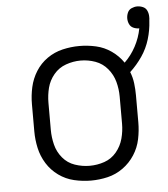

<svg xmlns="http://www.w3.org/2000/svg" viewBox="-50 -723 681 776"><g transform="rotate(-5 290.0 -334.5)"><path d="M288 8Q323 8 356.5 0Q390 -8 418.5 -28.5Q447 -49 466 -78.5Q485 -108 492 -142Q499 -176 499 -210V-320Q499 -344 496 -368.5Q493 -393 484 -415Q512 -441 533.5 -472.5Q555 -504 566 -540.5Q577 -577 579 -614V-615Q580 -620 580 -624Q580 -628 580 -632Q580 -644 575 -655.5Q570 -667 558.5 -672Q547 -677 535 -677Q524 -677 512.5 -672Q501 -667 496 -655.5Q491 -644 491 -632Q491 -620 496 -609Q501 -598 512 -593Q523 -588 535 -588H536Q529 -550 510.5 -515.5Q492 -481 465 -455Q446 -483 417.5 -503Q389 -523 355.5 -530.5Q322 -538 288 -538Q254 -538 220 -530Q186 -522 157.5 -502Q129 -482 110.5 -452.5Q92 -423 84.5 -389Q77 -355 77 -320V-210Q77 -176 84.5 -142Q92 -108 110.5 -78.5Q129 -49 157.5 -28.5Q186 -8 220 0Q254 8 288 8ZM288 -52Q258 -52 228.5 -62Q199 -72 179 -96Q159 -120 151.5 -150Q144 -180 144 -210V-320Q144 -351 151.5 -380.5Q159 -410 179 -434Q199 -458 228.5 -468.5Q258 -479 288 -479Q319 -479 348 -468.5Q377 -458 397 -434Q417 -410 425 -380.5Q433 -351 433 -320V-210Q433 -180 425 -150Q417 -120 397 -96Q377 -72 348 -62Q319 -52 288 -52Z"/></g></svg>

Font: Iosevka Sparkle Light
Style: Regular
Weight: 300
Designer: Belleve Invis
Foundry: Belleve Invis
Version: Version 4.5.0; ttfautohint (v1.8.3)